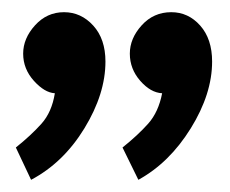

<svg xmlns="http://www.w3.org/2000/svg" viewBox="-20 -752 377 315"><path d="M261 -732Q289 -732 308.5 -710Q328 -688 328 -651Q328 -598 293 -541.5Q258 -485 207 -457L181 -510Q206 -530 223 -549Q240 -568 246 -599Q227 -600 210 -619.5Q193 -639 193 -664Q193 -689 212.5 -710.5Q232 -732 261 -732ZM85 -732Q113 -732 133 -710Q153 -688 153 -651Q153 -598 118.5 -541.5Q84 -485 31 -457L6 -510Q31 -530 48 -549Q65 -568 70 -599Q53 -600 35.5 -619.5Q18 -639 18 -664Q18 -689 37.5 -710.5Q57 -732 85 -732Z"/></svg>

Font: Palanquin SemiBold
Style: Regular
Weight: 600
Designer: Pria Ravichandran
Version: Version 1.0.4